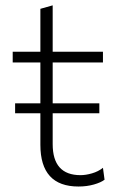

<svg xmlns="http://www.w3.org/2000/svg" viewBox="-20 -688 443 718"><path d="M36.5 -264.5V-301.5H131V-454.5H27.5V-494.5H131V-655L177 -668V-494.5H365V-454.5H177V-301.5H351.5V-264.5H177V-149Q177 -33 281 -33Q301 -33 324.2 -39.8Q347.5 -46.5 365 -60.5L371 -16Q357.5 -5.5 331 2Q304.5 9.5 273.5 9.5Q131 9.5 131 -146.5V-264.5Z"/></svg>

Font: Commissioner ExtraLight
Style: Regular
Weight: 200
Designer: Kostas Bartsokas
Foundry: Kostas Bartsokas
Version: Version 1.000; ttfautohint (v1.8.3)